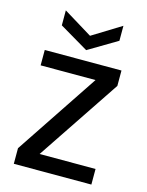

<svg xmlns="http://www.w3.org/2000/svg" viewBox="-114 -822 683 892"><g transform="rotate(15 227.5 -375.5)"><path d="M412 -474 145 -75H414V0H41V-75L307 -474H43V-548H412ZM367 -751V-679L229 -597L90 -679V-751L229 -666Z"/></g></svg>

Font: Poppins
Style: Regular
Weight: 400
Designer: Ninad Kale (Devanagari), Jonny Pinhorn (Latin)
Foundry: Indian Type Foundry
Version: Version 3.002 2017